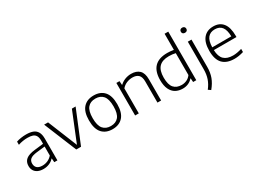

<svg xmlns="http://www.w3.org/2000/svg" viewBox="-44 -1672 3714 2767"><g transform="rotate(-30 1813.0 -288.5)"><path d="M457.5 -361V0H405.5L401 -63.5H396Q367.5 -30 321.8 -10.8Q276 8.5 224.5 8.5Q172 8.5 134 -9Q96 -26.5 75.8 -59.2Q55.5 -92 55.5 -137Q55.5 -206.5 102.5 -244.8Q149.5 -283 253 -294L397.5 -310.5V-362.5Q397.5 -415 380.5 -444.5Q363.5 -474 330.2 -485.8Q297 -497.5 244.5 -497.5Q208.5 -497.5 168 -491.2Q127.5 -485 89 -471.5V-524.5Q123 -536.5 166.2 -543Q209.5 -549.5 250.5 -549.5Q320 -549.5 365.2 -531.8Q410.5 -514 434 -472.8Q457.5 -431.5 457.5 -361ZM397.5 -115V-265L256 -249Q183 -240.5 150.8 -214.8Q118.5 -189 118.5 -142Q118.5 -93.5 148 -67.5Q177.5 -41.5 236 -41.5Q281.5 -41.5 323.2 -59.8Q365 -78 397.5 -115Z M1011 -541.5H1073L850.5 0H771L549 -541.5H614.5L813 -52.5Z M1139 -270.5Q1139 -411.5 1201.5 -480.5Q1264 -549.5 1374.5 -549.5Q1486 -549.5 1548 -481.2Q1610 -413 1610 -270.5Q1610 -129.5 1547.2 -60Q1484.5 9.5 1374.5 9.5Q1263.5 9.5 1201.2 -59.2Q1139 -128 1139 -270.5ZM1547.5 -269.5Q1547.5 -391 1502.8 -444.5Q1458 -498 1374.5 -498Q1291 -498 1246.2 -445Q1201.5 -392 1201.5 -271.5Q1201.5 -150 1246.2 -96.2Q1291 -42.5 1374.5 -42.5Q1458 -42.5 1502.8 -96Q1547.5 -149.5 1547.5 -269.5Z M1751 -541.5H1803L1807.5 -477.5H1812.5Q1849.5 -512.5 1897.8 -531Q1946 -549.5 1999 -549.5Q2086 -549.5 2134.8 -502.8Q2183.5 -456 2183.5 -353.5V0H2122.5V-352Q2122.5 -427.5 2088 -460.8Q2053.5 -494 1988 -494Q1940.5 -494 1893.2 -475Q1846 -456 1812 -416V0H1751Z M2317.5 -259.5Q2317.5 -549.5 2600 -549.5Q2649.5 -549.5 2707.5 -540V-808H2768.5V0H2716L2711.5 -62.5H2706.5Q2678 -29 2635.8 -10Q2593.5 9 2542.5 9Q2476 9 2425.5 -19Q2375 -47 2346.2 -107Q2317.5 -167 2317.5 -259.5ZM2707.5 -121V-485Q2685 -491 2656.2 -494.2Q2627.5 -497.5 2598.5 -497.5Q2487.5 -497.5 2433.8 -441.5Q2380 -385.5 2380 -265.5Q2380 -147.5 2425.5 -96.2Q2471 -45 2554.5 -45Q2599.5 -45 2639.5 -63.5Q2679.5 -82 2707.5 -121Z M2843 202.5Q2894 137 2917 69.2Q2940 1.5 2940 -84V-541.5H3001V-87.5Q3001 7 2973.5 81.8Q2946 156.5 2884 231ZM2924.5 -714.5Q2924.5 -734.5 2936.8 -746.2Q2949 -758 2970 -758Q2991 -758 3003.2 -746.2Q3015.5 -734.5 3015.5 -714.5Q3015.5 -695 3003.5 -683.8Q2991.5 -672.5 2970 -672.5Q2948.5 -672.5 2936.5 -683.8Q2924.5 -695 2924.5 -714.5Z M3581 -249H3204.5Q3208 -140.5 3258.8 -91.5Q3309.5 -42.5 3409 -42.5Q3472 -42.5 3554 -67.5V-15Q3474 9.5 3402.5 9.5Q3274 9.5 3208 -58.8Q3142 -127 3142 -271Q3142 -409 3200.8 -479.2Q3259.5 -549.5 3365.5 -549.5Q3470 -549.5 3525.5 -479.5Q3581 -409.5 3581 -270ZM3204.5 -295H3521.5Q3519.5 -402.5 3480 -452.2Q3440.5 -502 3365 -502Q3288.5 -502 3247.8 -452.5Q3207 -403 3204.5 -295Z"/></g></svg>

Font: Encode Sans Semi Expanded Light
Style: Regular
Weight: 300
Width: 6
Designer: Multiple Designers
Foundry: Impallari Type
Version: Version 2.000